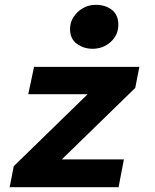

<svg xmlns="http://www.w3.org/2000/svg" viewBox="-20 -775 640 795"><path d="M20 0 37 -87 343 -385H97L121 -498H557L540 -411L236 -115H493L471 0ZM363 -573Q327 -573 298.5 -593.5Q270 -614 270 -655Q270 -682 284.5 -704.5Q299 -727 323 -741Q347 -755 376 -755Q417 -755 443.5 -734Q470 -713 470 -673Q470 -630 438.5 -601.5Q407 -573 363 -573Z"/></svg>

Font: Source Code Pro ExtraBold
Style: Italic
Weight: 800
Italic angle: -11°
Monospace: yes
Designer: Paul D. Hunt, Teo Tuominen
Foundry: Adobe Systems Incorporated
Version: Version 1.016;hotconv 1.0.116;makeotfexe 2.5.65601